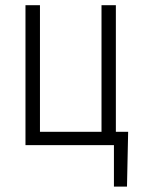

<svg xmlns="http://www.w3.org/2000/svg" viewBox="-20 -548 541 725"><path d="M76.2 -528.3H130.9V-50.3H363.3V-528.3H417.5V-50.3H463.9L459.5 156.7H410.2V0H76.2Z"/></svg>

Font: Roboto Condensed Light
Style: Regular
Weight: 300
Designer: Google
Version: Version 2.134; 2016